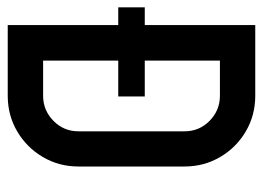

<svg xmlns="http://www.w3.org/2000/svg" viewBox="-114 -582 696 509"><g transform="rotate(90 234.5 -328.0)"><path d="M46.9 -363.3V-656.2H234.4Q286.1 -656.2 328.9 -631.1Q371.6 -606 396.7 -563.2Q421.9 -520.5 421.9 -468.8V-187.5Q421.9 -135.7 396.7 -93Q371.6 -50.3 328.9 -25.1Q286.1 0 234.4 0H46.9V-293H0V-363.3ZM141.1 -363.3H236.3V-293H141.1V-93.8H234.4Q272.9 -93.8 300.8 -121.1Q328.6 -148.4 328.6 -187.5V-468.8Q328.6 -507.8 300.8 -535.2Q272.9 -562.5 234.4 -562.5H141.1Z"/></g></svg>

Font: Lambda
Style: Regular
Weight: 400
Designer: GGBotNet
Version: 0.22